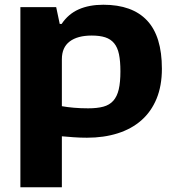

<svg xmlns="http://www.w3.org/2000/svg" viewBox="-20 -570 742 810"><path d="M66 -540H217L232 -469H240Q268 -511 312 -530.5Q356 -550 416 -550Q538 -550 600.5 -483.5Q663 -417 663 -280Q663 -208 640.5 -153.5Q618 -99 576.5 -62.5Q535 -26 476.5 -7.5Q418 11 347 11Q318 11 291 9Q264 7 241 5V220H66ZM352 -113Q390 -113 416 -120Q442 -127 458 -145Q474 -163 481 -193Q488 -223 488 -269Q488 -312 482 -341Q476 -370 461.5 -387.5Q447 -405 424 -412.5Q401 -420 367 -420Q307 -420 274 -395Q241 -370 241 -320V-122Q263 -118 291.5 -115.5Q320 -113 352 -113Z"/></svg>

Font: Encode Sans Wide
Style: Bold
Weight: 700
Designer: Pablo Impallari, Andres Torresi
Foundry: Pablo Impallari, Andres Torresi
Version: Version 1.000; ttfautohint (v1.00) -l 8 -r 50 -G 200 -x 14 -